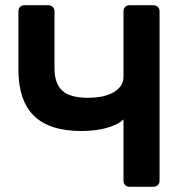

<svg xmlns="http://www.w3.org/2000/svg" viewBox="-20 -720 716 740"><path d="M480 0Q469 0 462.5 -6.5Q456 -13 456 -24V-260Q444 -248 425.5 -239.5Q407 -231 385.5 -225.5Q364 -220 340.5 -217.5Q317 -215 295 -215Q170 -215 110.5 -274Q51 -333 51 -451V-676Q51 -687 57.5 -693.5Q64 -700 75 -700H165Q176 -700 183 -693.5Q190 -687 190 -676V-458Q190 -399 219.5 -371Q249 -343 321 -343Q341 -343 364.5 -346.5Q388 -350 408.5 -359.5Q429 -369 442.5 -385Q456 -401 456 -425V-676Q456 -687 462.5 -693.5Q469 -700 480 -700H570Q581 -700 588 -693.5Q595 -687 595 -676V-24Q595 -13 588 -6.5Q581 0 570 0Z"/></svg>

Font: Fz Rubik Med
Style: Regular
Weight: 500
Designer: Hubert and Fischer
Foundry: Hubert and Fischer
Version: Vit hóa bi FontZin.com